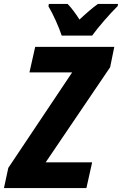

<svg xmlns="http://www.w3.org/2000/svg" viewBox="-58 -951 617 971"><path d="M254 -771H408C437 -812 500 -884 537 -920L539 -931H437C408 -910 378 -884 344 -852C326 -881 302 -913 284 -931H189L187 -919C211 -879 240 -814 254 -771ZM-38 0H379L408 -130H173L499 -611L520 -714H120L91 -585H307L-16 -102Z"/></svg>

Font: Noto Sans Display SemiCondensed Extra
Style: Italic
Weight: 800
Width: 4
Italic angle: -12°
Designer: Monotype Design Team
Foundry: Monotype Imaging Inc.
Version: Version 1.900